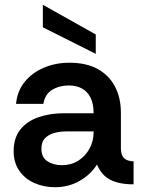

<svg xmlns="http://www.w3.org/2000/svg" viewBox="-20 -770 600 802"><path d="M209 12Q163 12 123.5 -5.5Q84 -23 60.5 -57Q37 -91 37 -138Q37 -194 65 -229Q93 -264 141 -280.5Q189 -297 247 -297H371Q371 -337 358 -362.5Q345 -388 322 -400.5Q299 -413 268 -413Q228 -413 198 -395Q168 -377 161 -336H47Q52 -390 83.5 -428.5Q115 -467 164 -487.5Q213 -508 269 -508Q341 -508 388.5 -481.5Q436 -455 460.5 -408Q485 -361 485 -299V-148Q486 -121 498.5 -109Q511 -97 538 -96V0Q496 0 466 -9Q436 -18 416.5 -36Q397 -54 385 -83Q361 -43 314.5 -15.5Q268 12 209 12ZM238 -80Q277 -80 306.5 -98.5Q336 -117 353.5 -148.5Q371 -180 371 -218V-221H255Q229 -221 205 -214Q181 -207 167 -191.5Q153 -176 153 -149Q153 -113 178 -96.5Q203 -80 238 -80ZM380 -545 159 -656V-750L380 -626Z"/></svg>

Font: Rethink Sans SemiBold
Style: Regular
Weight: 600
Designer: The Rethink Sans project authors (Hans Thiessen). DM Sans designed by Colophon Foundry.
Foundry: Rethink Communications LLC
Version: Version 1.001